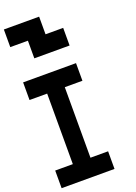

<svg xmlns="http://www.w3.org/2000/svg" viewBox="-203 -1202 906 1279"><g transform="rotate(-20 250.0 -562.5)"><path d="M0 0V-125H125V-625H0V-750H375V-625H250V-125H375V0ZM0 -1000V-1125H250V-1000H375V-875H125V-1000Z"/></g></svg>

Font: GalmuriMono7 Regular
Style: Regular
Weight: 400
Designer: Lee Minseo (quiple)
Version: Version 2.399;hotconv 1.1.1;makeotfexe 2.6.0 DEVELOPMENT